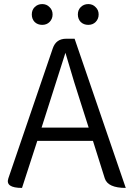

<svg xmlns="http://www.w3.org/2000/svg" viewBox="-20 -922 641 942"><path d="M222 -415 184 -296H415L377 -415Q349 -499 301 -663Q265 -548 222 -415ZM88 0Q5 0 21 -47L239 -685Q255 -732 305 -732H346L597 0Q509 0 494 -47L436 -231H163L88 0ZM223 -814Q209 -800 187 -800Q165 -800 150 -814Q136 -829 136 -851Q136 -873 150 -887Q165 -902 187 -902Q209 -902 223 -887Q238 -873 238 -851Q238 -829 223 -814ZM376 -814Q362 -829 362 -851Q362 -873 376 -887Q391 -902 413 -902Q435 -902 449 -887Q464 -873 464 -851Q464 -829 449 -814Q435 -800 413 -800Q391 -800 376 -814Z"/></svg>

Font: Swei Half Moon CJK TC
Style: DemiLight
Weight: 350
Version: Version 2.125